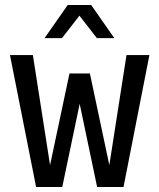

<svg xmlns="http://www.w3.org/2000/svg" viewBox="-20 -751 640 771"><path d="M125 0 20 -530H112L181 -88L259 -456H341L419 -88L488 -530H580L476 0H370L300 -334L230 0ZM159 -598 252 -731H346L439 -598H369L299 -688L229 -598Z"/></svg>

Font: Geist Mono
Style: Regular
Weight: 400
Monospace: yes
Designer: Basement.studio, Andrés Briganti, Mateo Zaragoza
Foundry: Basement.studio, Vercel, Andrés Briganti, Guido Ferreyra, Mateo Zaragoza
Version: Version 1.500; ttfautohint (v1.8.4.7-5d5b)